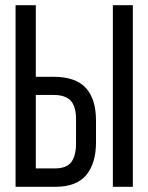

<svg xmlns="http://www.w3.org/2000/svg" viewBox="-20 -720 572 740"><path d="M187 -424Q271 -424 310.5 -381.5Q350 -339 350 -255V-171Q350 -91 312.5 -45.5Q275 0 193 0H40V-700H118V-424ZM492 -700V0H415V-700ZM193 -71Q236 -71 254.5 -95Q273 -119 273 -167V-260Q273 -311 252 -332.5Q231 -354 187 -354H118V-71Z"/></svg>

Font: Bebas Neue Regular
Style: Regular
Weight: 400
Designer: Ryoichi Tsunekawa & LGV (GE)
Foundry: Free Software Foundation, Inc.
Version: Version 1.003 August 13, 2016